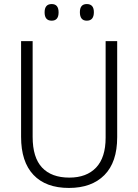

<svg xmlns="http://www.w3.org/2000/svg" viewBox="-20 -917 682 947"><path d="M558 -240Q558 -117 495 -53.5Q432 10 320 10Q206 10 145 -54.5Q84 -119 84 -242V-714H141V-242Q141 -140 187.5 -90.5Q234 -41 322 -41Q407 -41 454 -90.5Q501 -140 501 -238V-714H558ZM200 -856Q200 -897 235 -897Q269 -897 269 -856Q269 -815 235 -815Q200 -815 200 -856ZM374 -857Q374 -897 408 -897Q443 -897 443 -857Q443 -815 408 -815Q374 -815 374 -857Z"/></svg>

Font: Noto Sans Sinhala UI SemiCondensed Light
Style: Regular
Weight: 300
Width: 4
Designer: Jelle Bosma - Monotype Design Team
Foundry: Monotype Imaging Inc.
Version: Version 2.006; ttfautohint (v1.8.4.7-5d5b)